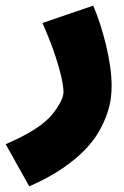

<svg xmlns="http://www.w3.org/2000/svg" viewBox="-103 -431 436 676"><path d="M290 -129.9Q290 -106.4 287.1 -83.7Q284.2 -61 274.9 -33.2Q264.6 -2 245.8 31.2Q227.1 64.5 195.1 97.4Q163.1 130.4 115.5 162.8Q67.9 195.3 0 225.1L-83 76.7Q-33.7 55.2 -1.5 36.6Q30.8 18.1 51.5 0.7Q72.3 -16.6 85 -33.2Q97.7 -49.8 107.4 -66.9Q120.1 -88.9 120.6 -106.9Q120.1 -129.4 112.8 -160.6Q105.5 -191.9 94.7 -225.3Q84 -258.8 71 -291.5Q58.1 -324.2 46.4 -350.1L225.1 -411.1Q237.3 -383.8 249 -347.7Q260.7 -311.5 270 -273.4Q279.3 -235.4 284.7 -197.8Q290 -160.2 290 -129.9Z"/></svg>

Font: DimaFred
Style: Bold
Weight: 800
Designer: R.Balvardi
Foundry: R.Balvardi (r.balvardi@gmail.com)
Version: Version 1.00;August 2, 2018;FontCreator 11.5.0.2427 64-bit